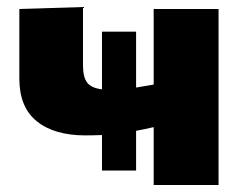

<svg xmlns="http://www.w3.org/2000/svg" viewBox="-20 -526 688 546"><path d="M270 -41V-142Q246.5 -141 223 -141Q134.5 -141 84.8 -181Q35 -221 35 -302.5V-500.5L216 -506V-340.5Q216 -306.5 228 -291Q240 -275.5 270 -272V-436H367V-277Q388.5 -280.5 417 -285.5V-500.5H601.5V0H417V-164.5Q391.5 -158.5 367 -154V-41Z"/></svg>

Font: Heraclito ExtraBold
Style: Regular
Weight: 800
Designer: Kostas Bartsokas (font) & Cristiano Sobral (main changes)
Foundry: Kostas Bartsokas (font) & Cristiano Sobral (main changes)
Version: Version 1.00;July 8, 2020;FontCreator 13.0.0.2655 64-bit